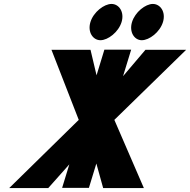

<svg xmlns="http://www.w3.org/2000/svg" viewBox="-20 -955 964 974"><path d="M545.7 -935C507.9 -935 454.3 -894 438.7 -843C423.2 -792 451.6 -751 489.5 -751C527.6 -751 581.1 -792 596.7 -843C612.3 -894 583.8 -935 545.7 -935ZM755.3 -935C718.1 -935 665.3 -894 649.7 -843C634.1 -792 661.9 -751 699.1 -751C737.6 -751 791.1 -792 806.7 -843C822.3 -894 793.8 -935 755.3 -935ZM709.8 -1 560.1 -346.9 924.2 -702.2H717.7L604.2 -568.5L645.4 -703H509.5L469.8 -573L439.2 -702.2H241.1L379.5 -346.9L26.8 -1H224.8L331.7 -121.2L295.1 -1.8H431L468.8 -125.5L503.3 -1Z"/></svg>

Font: Hussar
Style: BdSuprConOblThree
Weight: 700
Foundry: Cannot Into Space Fonts
Version: Version 2.00